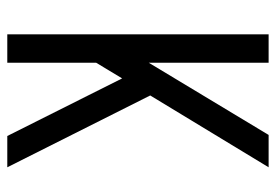

<svg xmlns="http://www.w3.org/2000/svg" viewBox="-138 -638 775 540"><g transform="rotate(90 250.0 -367.5)"><path d="M76 0H156V-250L200 -323L362 0H450L248 -402L450 -735H359L156 -398V-735H76Z"/></g></svg>

Font: Iosevka SS09
Style: Regular
Weight: 400
Monospace: yes
Designer: Belleve Invis
Foundry: Belleve Invis
Version: Version 5.2.1; ttfautohint (v1.8.3)